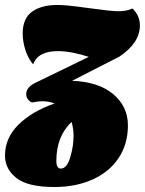

<svg xmlns="http://www.w3.org/2000/svg" viewBox="-55 -550 581 770"><path d="M424 -323 234 -226Q340 -222 399 -172.5Q458 -123 458 -47Q458 28 420.5 84Q383 140 316 170Q249 200 163 200Q57 200 11 164Q-35 128 -35 74Q-35 3 19.5 -50.5Q74 -104 164 -135Q141 -144 114 -144Q98 -144 73 -139Q62 -144 56 -153Q50 -162 50 -173Q50 -185 58.5 -196.5Q67 -208 85 -217L301 -322Q230 -345 177 -345Q97 -345 78 -292Q58 -315 47 -349Q36 -383 36 -416Q36 -476 73.5 -503Q111 -530 174 -530Q207 -530 252 -524Q297 -518 305 -517Q391 -505 419 -505Q455 -505 476 -516Q506 -488 506 -448Q506 -378 424 -323ZM240 -5Q240 -34 232 -61Q171 -3 171 95Q171 126 189 126Q213 126 226.5 81.5Q240 37 240 -5Z"/></svg>

Font: Sansita Black Italic
Style: Regular
Weight: 900
Italic angle: -11°
Designer: Pablo Cosgaya
Foundry: Omnibus-Type
Version: Version 1.006